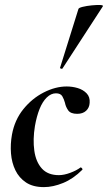

<svg xmlns="http://www.w3.org/2000/svg" viewBox="-20 -753 442 786"><path d="M160 13Q115 13 86.5 -6Q58 -25 43 -56Q28 -87 25 -125Q22 -163 29 -202Q40 -262 75.5 -306Q111 -350 159 -374.5Q207 -399 253 -399Q276 -399 298 -392.5Q320 -386 334.5 -371Q349 -356 347 -332Q346 -312 332.5 -299.5Q319 -287 296 -287Q269 -287 259 -301.5Q249 -316 246 -332Q242 -347 235 -359Q228 -371 209 -371Q189 -371 171.5 -354Q154 -337 142 -307Q130 -277 123 -237Q114 -182 120.5 -136Q127 -90 151.5 -63Q176 -36 221 -36Q242 -36 267.5 -45.5Q293 -55 309 -67Q311 -69 315 -65Q319 -61 317 -58Q280 -21 238.5 -4Q197 13 160 13ZM236 -473Q235 -470 229.5 -472Q224 -474 226 -476L301 -716Q302 -721 318.5 -725Q335 -729 355 -731Q375 -733 389.5 -732.5Q404 -732 401 -727Z"/></svg>

Font: Cormorant Light
Style: Bold Italic
Weight: 700
Italic angle: -10°
Version: Version 4.000